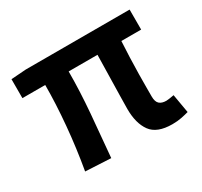

<svg xmlns="http://www.w3.org/2000/svg" viewBox="-109 -618 812 773"><g transform="rotate(-30 297.0 -232.0)"><path d="M490 11Q419 11 391 -27.5Q363 -66 363 -133Q363 -152 364 -194Q365 -236 366 -286.5Q367 -337 368 -382H234Q234 -291 225.5 -190Q217 -89 208 6L90 0Q107 -97 116 -196.5Q125 -296 125 -382H19V-470L88 -475H571V-382H479Q477 -347 475.5 -307.5Q474 -268 473.5 -231.5Q473 -195 473 -167Q473 -139 473 -127Q473 -103 484 -93Q495 -83 516 -83Q522 -83 531 -84.5Q540 -86 552 -88L567 -1Q553 3 533.5 7Q514 11 490 11Z"/></g></svg>

Font: Narnoor SemiBold
Style: Regular
Weight: 600
Designer: S. Sridhar Murthy
Foundry: SIL International
Version: Version 3.000